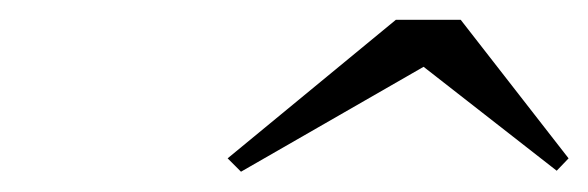

<svg xmlns="http://www.w3.org/2000/svg" viewBox="-20 -790 594 194"><path d="M223.5 -616.5 210 -630 380 -770H445.5L554.5 -630L542.5 -617.5L408 -722.5Z"/></svg>

Font: Bodoni Moda 11pt Medium
Style: Italic
Weight: 500
Italic angle: -13°
Designer: Owen Earl
Foundry: indestructible type
Version: Version 2.004